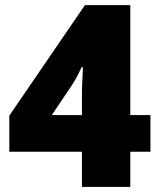

<svg xmlns="http://www.w3.org/2000/svg" viewBox="-20 -734 626 754"><path d="M491.7 -282.2H570.8V-138.2H491.7V0H301.8V-138.2H16.6V-279.8L313.5 -713.9H491.7ZM262.7 -399.9 183.6 -282.2H301.8V-365.2Q301.8 -372.6 302 -382.6Q302.2 -392.6 302.7 -404.8Q303.7 -426.3 304.7 -445.6Q305.7 -464.8 305.7 -470.2H300.8Q290.5 -448.2 283 -434.1Q275.4 -419.9 262.7 -399.9Z"/></svg>

Font: Nokora Black
Style: Regular
Weight: 900
Designer: Danh Hong
Version: Version 8.000; ttfautohint (v1.8.3)